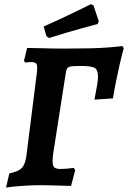

<svg xmlns="http://www.w3.org/2000/svg" viewBox="-20 -869 601 901"><path d="M8.3 11.1 23.9 -55.6Q66.3 -63.3 82.9 -81.4Q99.5 -99.6 104.5 -142.5L152.5 -523.7Q156.4 -553.9 152.7 -565.8Q149 -577.7 127.5 -577.7Q122.5 -577.7 114.5 -577.2Q106.5 -576.7 97.6 -575.7L92.6 -584.2L107.3 -644Q130.1 -644 161.2 -643Q192.4 -642 225.3 -641.5Q258.2 -641 284.6 -641Q349.1 -641 400.1 -642.2Q451.2 -643.4 489.5 -646.4Q527.9 -649.4 554.5 -653L560.6 -642.5Q551 -607.6 541.8 -567.7Q532.7 -527.7 524.5 -487Q516.4 -446.4 510 -407.3L423.3 -401.5Q431.6 -443.8 435.8 -469.7Q439.9 -495.6 439.9 -508.9Q439.9 -542.3 423.4 -550.9Q406.9 -559.4 359.8 -559.4Q329.4 -559.4 315.1 -557.7Q300.9 -555.9 296 -549Q291.1 -542.1 288.6 -525.8L229.4 -147Q223.8 -105.5 230 -90.7Q236.3 -76 262.4 -76Q274.3 -76 292.8 -77.4Q311.4 -78.9 326 -81.2L332.9 -70.9L313.5 3.5Q284.5 2.5 256.5 1.8Q228.5 1 205.2 0.5Q181.9 0 166.8 0Q135.4 0 91.4 2.8Q47.3 5.5 8.3 11.1ZM438.3 -756.2Q438.3 -756.2 419 -751.1Q399.8 -746 367.1 -737.1Q334.5 -728.2 293.9 -716.3Q253.3 -704.4 210.6 -690.7L197.7 -699.4L184.9 -744.5Q224.9 -762.1 264.4 -780.7Q304 -799.3 335.9 -814.8Q367.9 -830.4 387.2 -839.9Q406.5 -849.5 406.5 -849.5L418.6 -843.9L443.6 -768.9Z"/></svg>

Font: Alegreya
Style: Italic
Weight: 400
Italic angle: -7°
Designer: Juan Pablo del Peral
Foundry: Huerta Tipografica
Version: Version 2.009